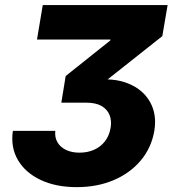

<svg xmlns="http://www.w3.org/2000/svg" viewBox="-20 -748 699 778"><path d="M291 10.3Q205.6 10.3 143.8 -19.3Q82 -48.8 52.2 -100.3Q22.5 -151.9 32.2 -217.8H204.1Q201.2 -191.4 212.9 -171.4Q224.6 -151.4 247.8 -140.4Q271 -129.4 302.2 -129.4Q334.5 -129.4 361.1 -141.1Q387.7 -152.8 405.3 -175.5Q422.9 -198.2 428.2 -230Q433.1 -258.3 424.1 -281.5Q415 -304.7 391.6 -318.4Q368.2 -332 329.1 -332H228.5L246.1 -439.9L426.8 -584L427.7 -587.9H129.9L153.3 -727.5H659.2L637.7 -601.6L363.8 -384.8L356 -422.9Q440.4 -434.1 500.2 -409.4Q560.1 -384.8 588.1 -334.5Q616.2 -284.2 605.5 -218.8Q593.8 -149.4 550.5 -97.9Q507.3 -46.4 440.7 -18.1Q374 10.3 291 10.3Z"/></svg>

Font: Inter 17pt ExtraBold
Style: Italic
Weight: 800
Italic angle: -9.3988°
Version: Version 4.001;git-66647c0bb